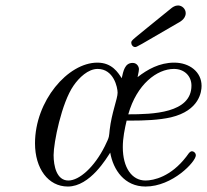

<svg xmlns="http://www.w3.org/2000/svg" viewBox="-20 -671 757 702"><path d="M460 -514C460 -507 466 -499 474 -499C481 -499 484 -502 629 -586C634 -589 659 -600 659 -623C659 -638 646 -651 631 -651C620 -651 611 -645 604 -639C457 -519 460 -525 460 -514ZM108 -147C108 -55 156 11 228 11C310 11 371 -95 383 -113C394 -50 435 11 512 11C611 11 696 -80 696 -103C696 -112 688 -118 682 -118C673 -118 666 -104 661 -98C605 -25 542 -11 512 -11C462 -11 429 -58 429 -133C429 -167 436 -200 443 -230H456C508 -230 561 -232 605 -242C710 -267 717 -337 717 -357C717 -408 673 -442 617 -442C563 -442 519 -417 483 -389C487 -407 488 -414 488 -418C488 -427 481 -441 465 -441C436 -441 431 -411 425 -385C412 -405 390 -442 336 -442C228 -442 108 -302 108 -147ZM176 -104C176 -149 205 -295 249 -358C269 -387 302 -419 337 -419C396 -419 410 -351 410 -332C410 -310 388 -258 381 -196C378 -172 382 -174 363 -136C325 -60 270 -11 230 -11C187 -11 176 -64 176 -104ZM449 -253C480 -363 554 -419 616 -419C654 -419 680 -393 680 -358C680 -257 538 -253 449 -253Z"/></svg>

Font: CMU Serif
Style: Italic
Weight: 500
Italic angle: -14.04°
Version: Version 0.7.0